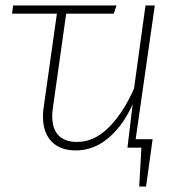

<svg xmlns="http://www.w3.org/2000/svg" viewBox="-20 -540 664 702"><path d="M476 -31H538L514 142H489L497 0H446L465 -159Q431 -82 377 -36Q323 10 257 10Q200 10 168.5 -22.5Q137 -55 137 -115Q137 -132 140 -150L188 -490H24L28 -520H406L396 -490H222L174 -150Q171 -132 171 -116Q171 -68 194.5 -44.5Q218 -21 261 -21Q324 -21 377 -73.5Q430 -126 470 -216L512 -520H546Z"/></svg>

Font: FiraGO UltraLight
Style: Italic
Weight: 200
Italic angle: -8°
Designer: bBox Type GmbH
Foundry: bBox Type GmbH
Version: Version 1.001